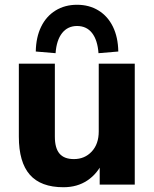

<svg xmlns="http://www.w3.org/2000/svg" viewBox="-20 -774 647 805"><path d="M246 11Q151 11 105 -41.5Q59 -94 59 -201V-507H210V-201Q210 -153 229.5 -130Q249 -107 290 -107Q335 -107 364.5 -138.5Q394 -170 394 -223V-507H545V0H398V-97H412Q389 -46 346.5 -17.5Q304 11 246 11ZM213 -551 130 -558Q131 -618 152.5 -662Q174 -706 213 -730Q252 -754 303 -754Q354 -754 393 -730Q432 -706 453.5 -662Q475 -618 476 -558L393 -551Q389 -606 366 -635.5Q343 -665 303 -665Q264 -665 240.5 -635.5Q217 -606 213 -551Z"/></svg>

Font: Mulish ExtraLight ExtraBold
Style: Regular
Weight: 800
Version: Version 3.603